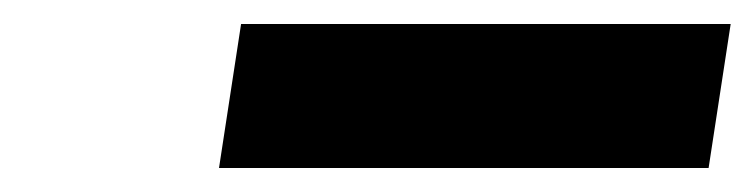

<svg xmlns="http://www.w3.org/2000/svg" viewBox="-20 -774 629 160"><path d="M180.9 -754 162.5 -634H570.5L588.9 -754Z"/></svg>

Font: Sztylet
Style: BdObl
Weight: 700
Foundry: Cannot Into Space Fonts, PlusOne Fonts
Version: Version 0.12